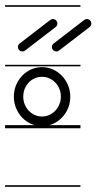

<svg xmlns="http://www.w3.org/2000/svg" viewBox="-22 -483 370 735"><path d="M-2.5 -463V-457H286V-463ZM-2.5 -235V-229H286V-235ZM-2.5 -4V8H286V-4ZM-2.5 226V232H286V226ZM139 -226C79 -226 31 -175 31 -113C31 -51 79 0 139 0C198 0 247 -50 247 -112V-113C247 -175 198 -226 139 -226ZM139 -189C178 -189 211 -156 211 -113C211 -71 178 -37 139 -37C99 -37 67 -71 67 -113C67 -156 99 -189 139 -189ZM74 -289.5 191 -379.5C198.4 -385.2 199.8 -395.9 194.1 -403.4C188.4 -410.8 177.7 -412.2 170.3 -406.5L53.3 -316.5C45.8 -310.8 44.4 -300.1 50.2 -292.6C55.9 -285.2 66.6 -283.8 74 -289.5ZM204 -289.5 321 -379.5C328.4 -385.2 329.8 -395.9 324.1 -403.4C318.4 -410.8 307.7 -412.2 300.3 -406.5L183.3 -316.5C175.8 -310.8 174.4 -300.1 180.2 -292.6C185.9 -285.2 196.6 -283.8 204 -289.5Z"/></svg>

Font: LetsTraceRuled
Style: Medium
Weight: 500
Version: Version 003.000